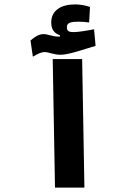

<svg xmlns="http://www.w3.org/2000/svg" viewBox="-20 -853 626 873"><path d="M230 0H363.8L353.5 -584.5H219.7ZM129.4 -595.2C151.4 -607.9 166 -616.2 183.1 -616.2C202.6 -616.2 222.2 -604 256.3 -604C292 -604 360.4 -628.4 414.6 -644.5L407.7 -719.7C378.4 -714.4 336.4 -707 315.4 -707C293.9 -707 284.2 -710.9 284.2 -729.5C284.2 -750 301.3 -754.4 339.4 -754.4C350.6 -754.4 370.1 -752.9 385.3 -751L389.2 -821.3C373 -827.6 344.7 -833 322.3 -833C258.3 -833 212.9 -806.6 212.9 -750.5C212.9 -719.2 227.1 -700.7 252.9 -692.9V-687C250 -686.5 247.6 -686.5 244.6 -686.5C218.8 -686.5 199.2 -697.8 177.7 -697.8C157.7 -697.8 140.6 -687.5 118.7 -668.9Z"/></svg>

Font: Cascadia Mono NF
Style: Bold
Weight: 700
Monospace: yes
Designer: Aaron Bell
Foundry: Saja Typeworks
Version: Version 2404.023